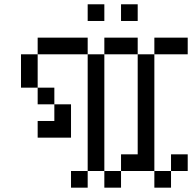

<svg xmlns="http://www.w3.org/2000/svg" viewBox="-20 -866 886 886"><path d="M153.8 -307.7H230.8V-230.8H153.8ZM230.8 -307.7H307.7V-230.8H230.8ZM230.8 -384.6H307.7V-307.7H230.8ZM153.8 -461.5H230.8V-384.6H153.8ZM76.9 -538.5H153.8V-461.5H76.9ZM76.9 -615.4H153.8V-538.5H76.9ZM153.8 -692.3H230.8V-615.4H153.8ZM230.8 -692.3H307.7V-615.4H230.8ZM384.6 -538.5H461.5V-461.5H384.6ZM384.6 -461.5H461.5V-384.6H384.6ZM384.6 -384.6H461.5V-307.7H384.6ZM384.6 -307.7H461.5V-230.8H384.6ZM384.6 -230.8H461.5V-153.8H384.6ZM461.5 -76.9H538.5V0H461.5ZM538.5 -153.8H615.4V-76.9H538.5ZM615.4 -153.8H692.3V-76.9H615.4ZM692.3 -76.9H769.2V0H692.3ZM615.4 -230.8H692.3V-153.8H615.4ZM615.4 -307.7H692.3V-230.8H615.4ZM615.4 -384.6H692.3V-307.7H615.4ZM615.4 -461.5H692.3V-384.6H615.4ZM615.4 -538.5H692.3V-461.5H615.4ZM384.6 -153.8H461.5V-76.9H384.6ZM307.7 -76.9H384.6V0H307.7ZM769.2 -153.8H846.2V-76.9H769.2ZM692.3 -692.3H769.2V-615.4H692.3ZM769.2 -692.3H846.2V-615.4H769.2ZM461.5 -692.3H538.5V-615.4H461.5ZM538.5 -692.3H615.4V-615.4H538.5ZM615.4 -615.4H692.3V-538.5H615.4ZM384.6 -615.4H461.5V-538.5H384.6ZM307.7 -692.3H384.6V-615.4H307.7ZM384.6 -846.2H461.5V-769.2H384.6ZM538.5 -846.2H615.4V-769.2H538.5Z"/></svg>

Font: Jacquarda Bastarda 9
Style: Regular
Weight: 400
Designer: Sarah Cadigan-Fried
Version: Version 1.000; ttfautohint (v1.8.4.7-5d5b)